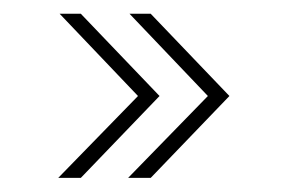

<svg xmlns="http://www.w3.org/2000/svg" viewBox="-20 -404 407 272"><path d="M161.5 -152 274.5 -268 163.5 -384.5H193.5L305 -268L193.5 -152ZM62.5 -152 175.5 -268 64.5 -384.5H94.5L206 -268L94.5 -152Z"/></svg>

Font: Imbue 50pt Black
Style: Regular
Weight: 900
Designer: Tyler Finck
Foundry: Etcetera Type Company
Version: Version 1.102; ttfautohint (v1.8.3)